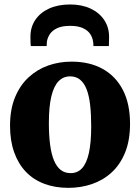

<svg xmlns="http://www.w3.org/2000/svg" viewBox="-20 -850 642 880"><path d="M26 -273.5Q26 -348.5 48.8 -403.8Q71.5 -459 111 -495.5Q150.5 -532 201 -549.8Q251.5 -567.5 308 -567.5Q391 -567.5 451 -534Q511 -500.5 543.5 -437.2Q576 -374 576 -283Q576 -206 553.2 -150.5Q530.5 -95 491.2 -59.2Q452 -23.5 401 -6.2Q350 11 293.5 11Q232 11 182.5 -7.8Q133 -26.5 98.2 -63Q63.5 -99.5 44.8 -152.5Q26 -205.5 26 -273.5ZM303.5 -56.5Q335.5 -56.5 356.2 -79Q377 -101.5 387.5 -149Q398 -196.5 398 -270.5Q398 -327 393 -370Q388 -413 376.5 -441.8Q365 -470.5 346.5 -485.2Q328 -500 301.5 -500Q270 -500 248.2 -477.5Q226.5 -455 215.2 -407.8Q204 -360.5 204 -286Q204 -229 209.8 -186Q215.5 -143 227.5 -114.5Q239.5 -86 258.2 -71.2Q277 -56.5 303.5 -56.5ZM301.5 -829.5Q354.5 -829.5 394.8 -810.8Q435 -792 457.5 -758.5Q480 -725 480 -681Q480 -671.5 479.5 -658.8Q479 -646 479 -639H408Q408.5 -643 408 -648.2Q407.5 -653.5 406.5 -660Q404 -678.5 393 -694.8Q382 -711 359.8 -721.2Q337.5 -731.5 301.5 -731.5Q264.5 -731.5 242.2 -721Q220 -710.5 209 -694.2Q198 -678 195 -659.5Q194.5 -653.5 194.2 -648.2Q194 -643 194 -639H121.5Q120 -646 119.8 -658.8Q119.5 -671.5 119.5 -682Q119.5 -725.5 141.8 -758.8Q164 -792 205 -810.8Q246 -829.5 301.5 -829.5Z"/></svg>

Font: Merriweather 24pt Black
Style: Regular
Weight: 900
Designer: Eben Sorkin
Foundry: Eben Sorkin
Version: Version 2.100